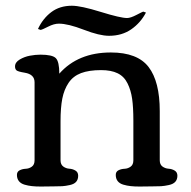

<svg xmlns="http://www.w3.org/2000/svg" viewBox="-20 -666 683 686"><path d="M236.8 -645.5Q269 -645.5 339.8 -623.5Q410.6 -601.6 434.1 -601.6Q446.3 -601.6 467.8 -612.8Q489.3 -624 491.7 -624.5L501.5 -621.1Q482.4 -584.5 449 -561.3Q415.5 -538.1 369.6 -538.1Q335.4 -538.1 279.3 -559.8Q223.1 -581.5 190.4 -581.5Q172.9 -581.5 152.1 -570.8Q131.3 -560.1 125 -559.1L115.7 -562.5Q132.8 -599.6 163.1 -622.6Q193.4 -645.5 236.8 -645.5ZM33.7 -428.7Q33.7 -443.4 50.5 -453.4Q67.4 -463.4 86.9 -467Q106.4 -470.7 124.5 -470.7Q167 -470.7 179.4 -458.3Q191.9 -445.8 191.9 -402.8Q258.8 -478.5 376 -478.5Q471.2 -478.5 511 -426.5Q550.8 -374.5 550.8 -269V-93.3Q550.8 -78.1 560.5 -71Q570.3 -64 582.3 -63.2Q594.2 -62.5 604 -56.6Q613.8 -50.8 613.8 -38.1Q613.8 -24.9 606.4 -16.6Q599.1 -8.3 583.5 -4.9Q567.9 -1.5 555.7 -0.7Q543.5 0 521.5 0Q514.6 0 500.7 0.2Q486.8 0.5 479.5 0.5Q460.4 0.5 447 -1Q433.6 -2.4 420.4 -6.3Q407.2 -10.3 400.4 -19Q393.6 -27.8 393.6 -41Q393.6 -52.7 403.3 -57.6Q413.1 -62.5 425 -63Q437 -63.5 446.8 -70.6Q456.5 -77.6 456.5 -93.3V-235.4Q456.5 -282.2 452.1 -313Q447.8 -343.8 435.5 -368.4Q423.3 -393.1 400.1 -404.3Q377 -415.5 341.3 -415.5Q297.9 -415.5 269.5 -404.8Q241.2 -394 225.1 -370.1Q209 -346.2 202.6 -313.7Q196.3 -281.2 196.3 -232.9V-93.3Q196.3 -78.1 206.1 -71Q215.8 -64 227.8 -63.2Q239.7 -62.5 249.5 -56.6Q259.3 -50.8 259.3 -38.1Q259.3 -24.9 252.2 -16.6Q245.1 -8.3 229.7 -4.9Q214.4 -1.5 202.4 -0.7Q190.4 0 168.5 0Q161.6 0 147.7 0.2Q133.8 0.5 126.5 0.5Q107.4 0.5 94 -1Q80.6 -2.4 67.4 -6.3Q54.2 -10.3 47.4 -19Q40.5 -27.8 40.5 -41Q40.5 -52.7 50.3 -57.6Q60.1 -62.5 72 -63Q84 -63.5 93.8 -70.6Q103.5 -77.6 103.5 -93.3V-372.1Q103.5 -400.4 68.4 -406.2Q43.9 -410.2 38.8 -414.8Q33.7 -419.4 33.7 -428.7Z"/></svg>

Font: Corben
Style: Regular
Weight: 400
Designer: vernon adams
Foundry: vernon adams
Version: Version 1.100